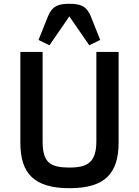

<svg xmlns="http://www.w3.org/2000/svg" viewBox="-20 -968 726 1003"><path d="M86.4 -222.2C86.4 -61 158.7 15.1 343.8 15.1C528.3 15.1 599.6 -62 599.6 -224.1V-696.8H483.4V-231C483.4 -120.1 437.5 -92.8 343.8 -92.8C239.7 -92.8 202.6 -120.1 202.6 -231V-696.8H86.4ZM342.3 -882.3 446.3 -731.4 503.4 -759.3 454.6 -882.3C432.1 -937 399.4 -948.2 342.3 -948.2C285.2 -948.2 252.4 -937 230.5 -882.3L181.2 -759.3L238.3 -731.4Z"/></svg>

Font: Doppio One
Style: Regular
Weight: 400
Designer: Szymon Celej
Foundry: Sorkin Type Co
Version: Version 1.002